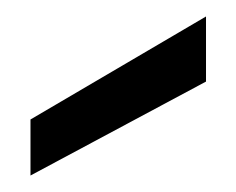

<svg xmlns="http://www.w3.org/2000/svg" viewBox="-20 -802 287 233"><path d="M17 -657V-589L230 -703V-782Z"/></svg>

Font: Matrixport Regular
Style: Regular
Weight: 400
Designer: Ninad Kale (Devanagari), Jonny Pinhorn (Latin)
Foundry: Indian Type Foundry
Version: Version 3.200;PS 1.000;hotconv 16.6.54;makeotf.lib2.5.65590